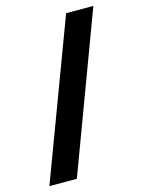

<svg xmlns="http://www.w3.org/2000/svg" viewBox="-111 -783 631 851"><g transform="rotate(-15 204.5 -357.5)"><path d="M402.8 -717.8 133.8 3.4H7.8L277.8 -717.8Z"/></g></svg>

Font: Open Sans SemiCondensed
Style: Bold
Weight: 700
Width: 4
Designer: Monotype Design Team
Foundry: Monotype Imaging Inc.
Version: Version 3.003